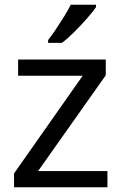

<svg xmlns="http://www.w3.org/2000/svg" viewBox="-20 -786 510 806"><path d="M431 0H39V-58L327 -468H56V-536H424V-470L140 -68H431ZM383 -756Q371 -738 346 -709.5Q321 -681 292.5 -652.5Q264 -624 240 -606H182V-618Q197 -637 214.5 -663Q232 -689 249 -716.5Q266 -744 277 -766H383Z"/></svg>

Font: Noto Sans Deseret
Style: Regular
Weight: 400
Designer: Monotype Design Team
Foundry: Monotype Imaging Inc.
Version: Version 2.001; ttfautohint (v1.8.4.7-5d5b)